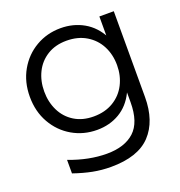

<svg xmlns="http://www.w3.org/2000/svg" viewBox="-137 -688 937 1001"><g transform="rotate(-20 331.0 -187.0)"><path d="M310 198Q258 198 209.5 188.5Q161 179 106 160V85Q214 126 313 126Q412 126 466 76.5Q520 27 520 -84V-173L540 -290L520 -380V-560H600V-84Q600 49 530 123.5Q460 198 310 198ZM308 -8Q233 -8 171 -44Q109 -80 72.5 -144Q36 -208 36 -290Q36 -372 72.5 -436Q109 -500 171 -536Q233 -572 308 -572Q379 -572 436 -539.5Q493 -507 526.5 -443Q560 -379 560 -290H550Q550 -200 519 -136.5Q488 -73 433 -40.5Q378 -8 308 -8ZM315 -500Q253 -500 208 -472Q163 -444 139.5 -396.5Q116 -349 116 -290Q116 -232 139.5 -184Q163 -136 208 -108Q253 -80 315 -80Q378 -80 424.5 -108Q471 -136 495.5 -184Q520 -232 520 -290Q520 -349 495.5 -396.5Q471 -444 424.5 -472Q378 -500 315 -500Z"/></g></svg>

Font: TASA Explorer VF
Style: Regular
Weight: 400
Designer: Weizhong Zhang
Foundry: Local Remote
Version: Version 1.000;Glyphs 3.2 (3192)